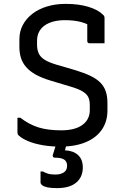

<svg xmlns="http://www.w3.org/2000/svg" viewBox="-20 -738 640 990"><path d="M319 -718Q387 -718 437 -702.5Q487 -687 511 -662Q516 -658 517.5 -654Q519 -650 519 -645Q519 -625 519 -603Q519 -581 519 -558.5Q519 -536 519 -515Q500 -515 480.5 -515Q461 -515 441 -515Q436 -515 433 -518Q430 -521 430 -526Q430 -539 430 -552.5Q430 -566 430 -580Q430 -594 430 -609Q430 -624 430 -640L458 -596Q434 -615 398 -624.5Q362 -634 315 -634Q282 -634 255.5 -627Q229 -620 210 -606.5Q191 -593 181 -573Q171 -553 171 -528V-508Q171 -482 179.5 -463Q188 -444 210 -430Q232 -416 273 -404L369 -376Q415 -362 447 -346.5Q479 -331 498 -311.5Q517 -292 525.5 -266.5Q534 -241 534 -206V-168Q534 -112 505.5 -70Q477 -28 422.5 -5Q368 18 291 18Q242 18 199.5 10.5Q157 3 125.5 -10Q94 -23 76 -40Q72 -44 71 -47.5Q70 -51 70 -57Q70 -69 70 -81Q70 -93 70 -105.5Q70 -118 70 -131H85Q130 -96 178.5 -81Q227 -66 295 -66Q367 -66 405 -94Q443 -122 443 -170V-197Q443 -222 434.5 -238.5Q426 -255 403.5 -268Q381 -281 339 -293L242 -322Q195 -336 164 -353.5Q133 -371 114.5 -392.5Q96 -414 88 -439.5Q80 -465 80 -497V-535Q80 -576 97.5 -609Q115 -642 146.5 -666.5Q178 -691 222 -704.5Q266 -718 319 -718ZM407 125Q407 175 373 203.5Q339 232 274 232Q243 232 224.5 228Q206 224 197.5 217Q189 210 189 203Q189 191 189 181Q189 171 189 162Q189 153 189 146H201Q213 153 227.5 157.5Q242 162 266 162Q292 162 309 151Q326 140 326 117Q326 96 312 85.5Q298 75 262 75Q257 75 254 71.5Q251 68 252 62Q256 50 259 39.5Q262 29 265.5 18.5Q269 8 271.5 -2Q274 -12 278 -22Q280 -28 284 -31Q288 -34 299 -35Q310 -36 332 -36Q330 -28 328 -20Q326 -12 324.5 -4Q323 4 321 11.5Q319 19 318 26L315 37Q358 39 382.5 61.5Q407 84 407 125Z"/></svg>

Font: RecMonoLinear Nerd Font Mono
Style: Regular
Weight: 400
Monospace: yes
Version: Version 1.085; ttfautohint (v1.8.4.7-5d5b);Nerd Fonts 3.2.1